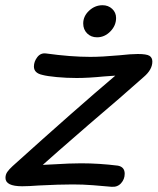

<svg xmlns="http://www.w3.org/2000/svg" viewBox="-20 -713 604 736"><path d="M259 -6Q207 -6 129 -2Q89 1 65 1Q1 1 1 -31Q1 -44 8 -54Q15 -64 28 -76Q272 -296 422 -423L379 -420Q319 -414 274 -414Q235 -414 197.5 -417.5Q160 -421 142 -426Q110 -433 110 -458Q110 -477 123 -494Q136 -511 157 -508Q251 -495 326 -495Q371 -495 437 -501Q482 -506 508 -506Q542 -506 553 -499Q564 -492 564 -477Q564 -446 531 -418Q447 -343 321 -236Q178 -112 144 -81L185 -83Q249 -87 291 -87Q360 -87 432 -78Q458 -73 458 -47Q458 -26 444 -10.5Q430 5 407 3Q375 0 336.5 -3Q298 -6 259 -6ZM299 -623Q299 -651 321.5 -672Q344 -693 373 -693Q395 -693 410 -679Q425 -665 425 -644Q425 -615 403 -592.5Q381 -570 352 -570Q329 -570 314 -585Q299 -600 299 -623Z"/></svg>

Font: Mali Medium
Style: Italic
Weight: 500
Italic angle: -10°
Version: Version 1.000; ttfautohint (v1.6)